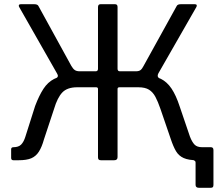

<svg xmlns="http://www.w3.org/2000/svg" viewBox="-20 -762 1067 913"><path d="M926 131Q910 131 910 117V11Q910 5 906.5 3Q903 1 898 -2L906 -73Q911 -67 914.5 -64.5Q918 -62 926 -62H983Q995 -62 995 -48V117Q995 125 992 128Q989 131 981 131ZM44 0Q33 0 33 -11V-52Q33 -62 44 -62Q68 -62 80.5 -74.5Q93 -87 101 -113L147 -258Q166 -308 186.5 -339.5Q207 -371 237 -386.5Q267 -402 311 -403L333 -423H435Q446 -423 446 -435V-728Q446 -742 458 -742H527Q539 -742 539 -729V-435Q539 -423 550 -423H649L672 -403Q714 -402 744 -387.5Q774 -373 795.5 -341Q817 -309 834 -257L883 -113Q893 -87 905 -74.5Q917 -62 941 -62Q952 -62 952 -52V-11Q952 0 941 0H917Q877 0 853.5 -10.5Q830 -21 817 -43Q804 -65 792 -101L743 -244Q731 -279 719 -301.5Q707 -324 688.5 -335.5Q670 -347 638 -347H548Q539 -347 539 -339V-15Q539 0 523 0H460Q452 0 449 -3.5Q446 -7 446 -14V-339Q446 -347 437 -347H347Q300 -347 276.5 -322.5Q253 -298 237 -244L189 -99Q179 -63 165 -41Q151 -19 129 -9.5Q107 0 68 0ZM362 -379 247 -390Q254 -394 255 -399.5Q256 -405 251 -413L71 -729Q68 -734 70 -738Q72 -742 79 -742H143Q159 -742 163 -733L319 -449Q327 -435 335.5 -429Q344 -423 359 -423ZM623 -379 626 -423Q641 -423 648.5 -429Q656 -435 663 -449L820 -733Q824 -742 840 -742H906Q913 -742 915 -738.5Q917 -735 914 -729L733 -413Q729 -405 730 -399.5Q731 -394 737 -390Z"/></svg>

Font: Libre Franklin
Style: Regular
Weight: 400
Designer: Pablo Impallari, Rodrigo Fuenzalida, Nhung Nguyen
Foundry: Impallari Type
Version: Version 3.000